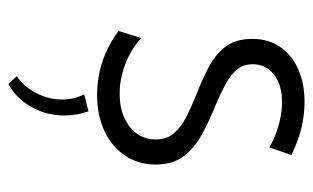

<svg xmlns="http://www.w3.org/2000/svg" viewBox="-168 -370 765 470"><g transform="rotate(90 215.0 -135.5)"><path d="M56.2 -42.5 73.7 -98.1Q91.8 -81.5 114 -69.8Q136.2 -58.1 160.4 -51.8Q184.6 -45.4 209.5 -45.4Q259.3 -45.4 290.5 -69.8Q321.8 -94.2 321.8 -133.3Q321.8 -161.1 306.2 -179Q290.5 -196.8 265.1 -209.5Q239.7 -222.2 211.4 -233.4Q178.7 -246.1 147.5 -262Q116.2 -277.8 95.9 -303.2Q75.7 -328.6 75.7 -370.1Q75.7 -409.2 95 -437.7Q114.3 -466.3 149.2 -482.2Q184.1 -498 230 -498Q295.9 -498 359.9 -465.8L341.3 -411.6Q326.2 -420.9 307.1 -428Q288.1 -435.1 268.1 -439Q248 -442.9 230 -442.9Q188.5 -442.9 163.1 -423.1Q137.7 -403.3 137.7 -371.1Q137.7 -350.1 149.2 -334.7Q160.6 -319.3 184.1 -306.2Q207.5 -293 242.7 -278.3Q276.4 -264.6 308.6 -247.3Q340.8 -230 362.1 -203.1Q383.3 -176.3 383.3 -133.3Q383.3 -91.3 361.6 -58.8Q339.8 -26.4 301.5 -8.3Q263.2 9.8 212.4 9.8Q127.9 9.8 56.2 -42.5ZM186 227.1 167 206.5Q193.8 188 209 157.7Q224.1 127.4 224.1 95.7Q224.1 65.9 211.4 41.5L252.9 30.8Q263.2 59.6 263.2 89.8Q263.2 133.8 242.2 170.9Q221.2 208 186 227.1Z"/></g></svg>

Font: Kumbh Sans Light
Style: Regular
Weight: 300
Version: Version 1.004